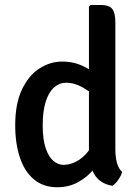

<svg xmlns="http://www.w3.org/2000/svg" viewBox="-20 -756 571 789"><path d="M454 -141Q454 -113 460.2 -88.2Q466.5 -63.5 482 -49.5Q478 -34.5 466.5 -17.8Q455 -1 442 7.5Q391 -1 368.2 -39Q345.5 -77 345.5 -127V-729L352 -735.5H394Q429 -735.5 441.5 -719Q454 -702.5 454 -665.5ZM42.5 -241Q42.5 -330 70.2 -388.2Q98 -446.5 142.2 -474.8Q186.5 -503 235.5 -503Q284 -503 324 -483Q364 -463 398.5 -438.5L385 -353Q356 -375.5 321.5 -395.8Q287 -416 251.5 -416Q224 -416 202.2 -396.8Q180.5 -377.5 168 -338.5Q155.5 -299.5 155.5 -241Q155.5 -183.5 167.5 -147.8Q179.5 -112 199 -95.2Q218.5 -78.5 241.5 -78.5Q265.5 -78.5 292 -91.5Q318.5 -104.5 341.5 -132.8Q364.5 -161 377.5 -207.5L400.5 -129Q392 -94.5 366 -61.8Q340 -29 301.5 -7.8Q263 13.5 215.5 13.5Q158 13.5 119.5 -18.8Q81 -51 61.8 -108.5Q42.5 -166 42.5 -241Z"/></svg>

Font: Signika Negative Light Medium
Style: Regular
Weight: 500
Version: Version 2.001